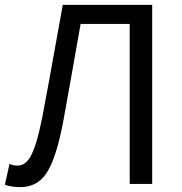

<svg xmlns="http://www.w3.org/2000/svg" viewBox="-20 -753 744 786"><path d="M0 3 19 -82Q34 -75 51 -75Q83 -75 103 -109Q129 -152 153 -272Q165 -332 237 -733H603V0H511V-655H310L275 -457Q251 -321 240 -262Q210 -100 168 -41Q131 13 63 13Q25 13 0 3Z"/></svg>

Font: KaiGen Gothic CN Regular
Style: Regular
Weight: 400
Designer: Ryoko NISHIZUKA  (kana & ideographs); Paul D. Hunt (Latin, Greek & Cyrillic); Wenlong ZHANG  (bopomofo); Sandoll Communi
Foundry: Adobe Systems Incorporated
Version: Version 1.002.20150501